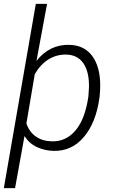

<svg xmlns="http://www.w3.org/2000/svg" viewBox="-31 -770 601 993"><path d="M246.1 10.3Q200.7 9.3 160.6 -9Q120.6 -27.3 95.7 -66.4L46.9 203.1H-11.2L154.3 -750H212.4L157.7 -455.1Q226.1 -541 328.1 -538.1Q404.3 -536.1 445.3 -481.4Q486.3 -426.8 487.3 -332Q487.3 -301.3 484.4 -272.5L483.4 -264.6Q465.8 -136.2 402.8 -61.5Q339.8 12.7 246.1 10.3ZM426.3 -272.5 429.2 -318.8Q430.7 -397 401.1 -441.4Q371.6 -485.8 312.5 -487.8Q261.2 -488.8 219.5 -462.6Q177.7 -436.5 148.9 -386.7L105.5 -131.3Q121.1 -86.9 155 -63.5Q189 -40 236.3 -39.1Q310.1 -36.6 359.9 -95.7Q409.7 -154.8 426.3 -272.5Z"/></svg>

Font: TypoPRO Roboto
Style: Italic
Weight: 300
Italic angle: -12°
Designer: Google
Version: Version 2.136; 2016